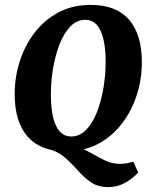

<svg xmlns="http://www.w3.org/2000/svg" viewBox="-20 -606 624 785"><path d="M422 159Q382 159 354 140.5Q326 122 302.5 95.5Q279 69 253 44.5Q227 20 191 7L286 -5Q301 -3 312 0.5Q323 4 339 12.5Q355 21 386 38Q415 54 433.5 59Q452 64 470 64Q485 64 498.5 61.5Q512 59 525 55L545 99Q523 124 491.5 141.5Q460 159 422 159ZM249 13Q146 13 93 -47.5Q40 -108 40 -221Q40 -291 61 -356Q82 -421 122 -473Q162 -525 219.5 -555.5Q277 -586 351 -586Q455 -586 507.5 -525.5Q560 -465 560 -352Q560 -282 539 -217Q518 -152 478 -100Q438 -48 380.5 -17.5Q323 13 249 13ZM271 -48Q306 -48 332.5 -75.5Q359 -103 376.5 -148Q394 -193 403 -247Q412 -301 412 -353Q412 -434 391.5 -479.5Q371 -525 329 -525Q294 -525 267.5 -497.5Q241 -470 223.5 -425Q206 -380 197 -326.5Q188 -273 188 -220Q188 -138 208.5 -93Q229 -48 271 -48Z"/></svg>

Font: Rasa
Style: Bold Italic
Weight: 700
Italic angle: -7.10001°
Designer: Anna Giedrys (Yrsa+Rasa design), David Brezina (Yrsa art-direction, Rasa art-direction, design)
Foundry: Rosetta Type Foundry
Version: Version 2.004